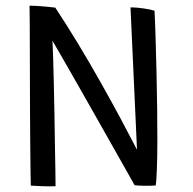

<svg xmlns="http://www.w3.org/2000/svg" viewBox="-20 -656 681 679"><path d="M176.5 2.5Q157 3.5 130 2.5Q103 1.5 89 0.5Q88.5 -9.5 88 -46Q87.5 -82.5 87 -135.8Q86.5 -189 86.2 -250Q86 -311 85.8 -371Q85.5 -431 85.5 -480Q85.5 -529 85.2 -571.2Q85 -613.5 84.5 -636Q93.5 -636 111.2 -635Q129 -634 147.2 -632.2Q165.5 -630.5 175.5 -629Q215 -569.5 255.5 -502.5Q296 -435.5 334.2 -367.8Q372.5 -300 405.8 -238Q439 -176 464.5 -126.5L441.5 -630Q462 -630 487.8 -626.2Q513.5 -622.5 526.5 -618Q528.5 -580 530.2 -522.5Q532 -465 533.5 -399.8Q535 -334.5 535.8 -271.8Q536.5 -209 536.5 -160Q536.5 -103.5 534.8 -57.5Q533 -11.5 530.5 0Q520.5 0.5 511.8 0.8Q503 1 494.5 1Q483.5 1 473.5 0.5Q463.5 0 456 -1Q448 -15 427.8 -51.2Q407.5 -87.5 379.2 -137.2Q351 -187 319.8 -242.2Q288.5 -297.5 258.5 -350.2Q228.5 -403 204 -445.5Q179.5 -488 165.5 -512Q166.5 -496.5 167.8 -457.5Q169 -418.5 170.2 -366Q171.5 -313.5 172.5 -256.5Q173.5 -199.5 174.2 -146.5Q175 -93.5 175.8 -53.8Q176.5 -14 176.5 2.5Z"/></svg>

Font: Grandstander Light
Style: Regular
Weight: 300
Designer: Tyler Finck
Foundry: Etcetera Type Co
Version: Version 1.200; ttfautohint (v1.8.3)